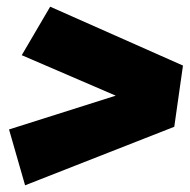

<svg xmlns="http://www.w3.org/2000/svg" viewBox="-20 -620 567 574"><path d="M130 -600 527 -424 501 -241 55 -66 7 -233 326 -334 45 -455Z"/></svg>

Font: Fira Sans Ultra
Style: Italic
Weight: 950
Italic angle: -8°
Designer: Carrois Corporate & Edenspiekermann AG
Foundry: Carrois Corporate GbR & Edenspiekermann AG
Version: Version 4.203;PS 004.203;hotconv 1.0.88;makeotf.lib2.5.64775